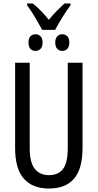

<svg xmlns="http://www.w3.org/2000/svg" viewBox="-20 -1075 562 1105"><path d="M223 -903Q204 -938 183 -973.5Q162 -1009 136 -1045V-1055H169Q192 -1037 216 -1012Q240 -987 261 -961Q283 -988 303 -1008.5Q323 -1029 351 -1055H386V-1045Q364 -1016 340 -977Q316 -938 297 -903ZM184 -782Q167 -782 155.5 -793.5Q144 -805 144 -830Q144 -855 155.5 -866.5Q167 -878 184 -878Q201 -878 213 -866.5Q225 -855 225 -830Q225 -805 213 -793.5Q201 -782 184 -782ZM338 -782Q322 -782 310 -793.5Q298 -805 298 -830Q298 -855 310 -866.5Q322 -878 338 -878Q355 -878 367 -866.5Q379 -855 379 -830Q379 -805 367 -793.5Q355 -782 338 -782ZM455 -224Q455 -103 406 -46.5Q357 10 262 10Q167 10 117 -47Q67 -104 67 -223V-714H151V-222Q151 -140 180 -103.5Q209 -67 262 -67Q316 -67 343 -103Q370 -139 370 -223V-714H455Z"/></svg>

Font: Noto Sans ExtraCondensed
Style: Regular
Weight: 400
Width: 2
Designer: Monotype Design Team
Foundry: Monotype Imaging Inc.
Version: Version 2.013; ttfautohint (v1.8.4.7-5d5b)